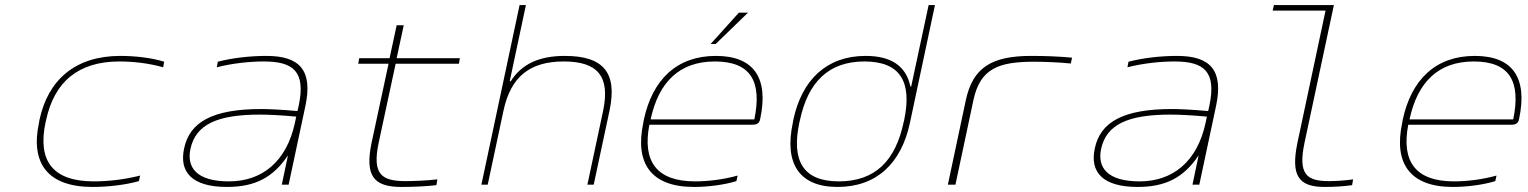

<svg xmlns="http://www.w3.org/2000/svg" viewBox="-20 -730 6040 759"><path d="M136 -256 134 -244C100 -85 168 9 346 9C407 9 476 1 529 -14L534 -36C471 -20 407 -13 351 -13C188 -13 128 -94 160 -246L162 -254C194 -406 289 -487 452 -487C507 -487 569 -480 625 -464L629 -486C582 -501 516 -509 456 -509C278 -509 170 -415 136 -256Z M1033 -509C969 -509 898 -501 841 -486L837 -464C899 -480 968 -487 1023 -487C1140 -487 1189 -447 1161 -313L1156 -291C1088 -297 1040 -299 1013 -299C819 -299 730 -247 708 -144C687 -49 740 9 877 9C988 9 1059 -28 1117 -114H1118L1094 0H1121L1187 -310C1218 -454 1163 -509 1033 -509ZM733 -142C754 -238 839 -277 1008 -277C1042 -277 1099 -274 1151 -269L1146 -245C1113 -91 1016 -13 885 -13C757 -13 717 -68 733 -142Z M1584 -14C1490 -14 1450 -39 1477 -166L1544 -478H1794L1798 -500H1548L1576 -630H1548L1520 -500H1400L1396 -478H1516L1449 -166C1422 -36 1456 9 1566 9C1612 9 1661 7 1705 2L1709 -21C1667 -16 1613 -14 1584 -14Z M2034 -710 1883 0H1908L1970 -291C1999 -428 2075 -487 2209 -487C2343 -487 2393 -428 2364 -291L2302 0H2327L2390 -295C2421 -444 2364 -509 2213 -509C2113 -509 2043 -478 1999 -409H1995L2059 -710Z M2985 -259C3020 -422 2960 -509 2810 -509C2655 -509 2559 -415 2525 -256L2523 -244C2489 -85 2553 9 2723 9C2778 9 2842 1 2891 -14L2896 -36C2839 -20 2778 -13 2728 -13C2576 -13 2519 -91 2547 -237H2955C2975 -237 2982 -245 2985 -259ZM2552 -258C2584 -407 2667 -487 2806 -487C2948 -487 2993 -408 2962 -258ZM2789 -556H2809L2937 -680H2901Z M3116 -256 3114 -244C3080 -85 3138 9 3291 9C3446 9 3543 -85 3577 -244L3676 -710H3651L3582 -388H3579C3562 -469 3503 -509 3402 -509C3248 -509 3150 -415 3116 -256ZM3140 -246 3142 -254C3174 -405 3255 -487 3397 -487C3541 -487 3586 -405 3554 -254L3552 -246C3520 -95 3440 -13 3296 -13C3154 -13 3108 -95 3140 -246Z M4069 -486C4103 -486 4164 -484 4213 -479L4218 -502C4166 -507 4112 -509 4057 -509C3901 -509 3826 -464 3798 -334L3727 0H3757L3828 -334C3855 -461 3930 -486 4069 -486Z M4633 -509C4569 -509 4498 -501 4441 -486L4437 -464C4499 -480 4568 -487 4623 -487C4740 -487 4789 -447 4761 -313L4756 -291C4688 -297 4640 -299 4613 -299C4419 -299 4330 -247 4308 -144C4287 -49 4340 9 4477 9C4588 9 4659 -28 4717 -114H4718L4694 0H4721L4787 -310C4818 -454 4763 -509 4633 -509ZM4333 -142C4354 -238 4439 -277 4608 -277C4642 -277 4699 -274 4751 -269L4746 -245C4713 -91 4616 -13 4485 -13C4357 -13 4317 -68 4333 -142Z M5234 -14C5147 -14 5110 -39 5137 -166L5253 -710H5016L5011 -688H5220L5109 -166C5082 -36 5113 9 5216 9C5252 9 5290 7 5325 2L5329 -21C5297 -16 5256 -14 5234 -14Z M5985 -259C6020 -422 5960 -509 5810 -509C5655 -509 5559 -415 5525 -256L5523 -244C5489 -85 5553 9 5723 9C5778 9 5842 1 5891 -14L5896 -36C5839 -20 5778 -13 5728 -13C5576 -13 5519 -91 5547 -237H5955C5975 -237 5982 -245 5985 -259ZM5552 -258C5584 -407 5667 -487 5806 -487C5948 -487 5993 -408 5962 -258Z"/></svg>

Font: LT Wave Mono Thin
Style: Italic
Weight: 100
Designer: Daniel Lyons
Version: Version 2.5 (Glyphs App)